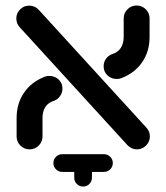

<svg xmlns="http://www.w3.org/2000/svg" viewBox="-20 -544 611 706"><path d="M448.9 -10 53 -443.3Q46.7 -449.6 43.3 -458.1Q40 -466.7 40 -475.9Q40 -495.6 53.9 -509.4Q67.8 -523.3 87.4 -523.3Q97.4 -523.3 106.5 -519.4Q115.6 -515.6 121.9 -508.5L517.8 -75.2Q531.1 -61.1 531.1 -42.6Q531.1 -29.6 524.6 -18.7Q518.1 -7.8 507.2 -1.3Q496.3 5.2 483.3 5.2Q473.3 5.2 464.4 1.1Q455.6 -3 448.9 -10ZM41.1 -42.2V-110Q41.1 -163 67.8 -202.2Q94.4 -241.5 140 -260Q150 -264.8 161.5 -264.8Q174.1 -264.8 185 -259.1Q195.9 -253.3 202.8 -242.8Q209.6 -232.2 209.6 -218.1Q209.6 -203 200.9 -190.7Q192.2 -178.5 178.5 -173.3Q158.1 -167.4 147.2 -151.3Q136.3 -135.2 136.3 -110V-42.2Q136.3 -29.3 129.8 -18.3Q123.3 -7.4 112.4 -1.1Q101.5 5.2 88.5 5.2Q68.9 5.2 55 -8.7Q41.1 -22.6 41.1 -42.2ZM409.3 -253.7Q396.7 -253.7 385.7 -259.4Q374.8 -265.2 368 -275.7Q361.1 -286.3 361.1 -300.4Q361.1 -315.9 369.8 -328Q378.5 -340 392.6 -345.2Q413 -351.1 423.9 -367.4Q434.8 -383.7 434.8 -408.5V-476.3Q434.8 -495.9 448.7 -509.8Q462.6 -523.7 482.2 -523.7Q495.2 -523.7 506.1 -517.4Q517 -511.1 523.5 -500.2Q530 -489.3 530 -476.3V-408.5Q530 -355.2 503.3 -316.1Q476.7 -277 430.7 -258.5Q420.7 -253.7 409.3 -253.7ZM394.8 55.6Q394.8 69.3 385.2 78.7Q375.6 88.1 362.2 88.1H208.9Q195.6 88.1 185.9 78.7Q176.3 69.3 176.3 55.6Q176.3 41.9 185.9 32.4Q195.6 23 208.9 23H362.2Q375.6 23 385.2 32.4Q394.8 41.9 394.8 55.6ZM285.6 141.9Q271.9 141.9 262.4 132.4Q253 123 253 109.3V60.7H318.1V109.3Q318.1 123 308.7 132.4Q299.3 141.9 285.6 141.9Z"/></svg>

Font: 26F Galaxy Hebrew Extra Bold
Style: Regular
Weight: 800
Designer: C₂₉H₂₅N₃O₅
Version: Version 1.000